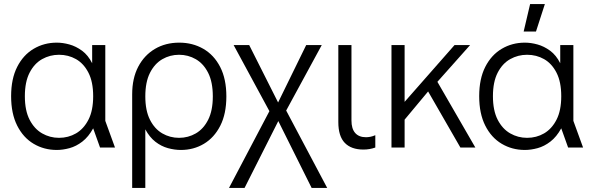

<svg xmlns="http://www.w3.org/2000/svg" viewBox="-20 -730 2930 950"><path d="M261 12Q198 12 146.5 -18.5Q95 -49 65 -108.5Q35 -168 35 -254Q35 -340 65 -399Q95 -458 146.5 -488.5Q198 -519 261 -519Q291 -519 323.5 -510Q356 -501 386 -479Q416 -457 436 -417V-507H501V-132L549 0H475L441 -95Q418 -53 387.5 -29.5Q357 -6 324 3Q291 12 261 12ZM272 -48Q318 -48 356 -70Q394 -92 417.5 -137.5Q441 -183 441 -254Q441 -325 417.5 -370.5Q394 -416 356 -437.5Q318 -459 272 -459Q227 -459 188.5 -437.5Q150 -416 126.5 -370.5Q103 -325 103 -254Q103 -183 126.5 -137.5Q150 -92 188.5 -70Q227 -48 272 -48Z M634 200V-263Q634 -343 664 -400Q694 -457 746.5 -488Q799 -519 867 -519Q933 -519 986 -488.5Q1039 -458 1069.5 -398.5Q1100 -339 1100 -253Q1100 -167 1070 -108Q1040 -49 989 -18.5Q938 12 875 12Q844 12 811 3Q778 -6 749 -28.5Q720 -51 699 -90V200ZM866 -48Q911 -48 949 -70Q987 -92 1010 -137.5Q1033 -183 1033 -253Q1033 -324 1010 -369.5Q987 -415 949 -437Q911 -459 866 -459Q821 -459 783 -437Q745 -415 722 -369.5Q699 -324 699 -253Q699 -183 722 -137.5Q745 -92 783 -70Q821 -48 866 -48Z M1113 200 1313 -180 1136 -507H1213L1356 -223L1495 -507H1572L1396 -183L1599 200H1522L1357 -131L1190 200Z M1778 10Q1718 10 1686 -23Q1654 -56 1654 -126V-507H1719V-134Q1719 -93 1737.5 -72Q1756 -51 1791 -51Q1800 -51 1811.5 -53Q1823 -55 1837 -61V0Q1823 5 1808.5 7.5Q1794 10 1778 10Z M1947 -96V-226H1982L2229 -507H2306L2128 -307L2112 -294ZM1917 0V-507H1982V0ZM2258 0 2083 -304 2131 -348 2332 0Z M2577 12Q2514 12 2462.5 -18.5Q2411 -49 2381 -108.5Q2351 -168 2351 -254Q2351 -340 2381 -399Q2411 -458 2462.5 -488.5Q2514 -519 2577 -519Q2607 -519 2639.5 -510Q2672 -501 2702 -479Q2732 -457 2752 -417V-507H2817V-132L2865 0H2791L2757 -95Q2734 -53 2703.5 -29.5Q2673 -6 2640 3Q2607 12 2577 12ZM2588 -48Q2634 -48 2672 -70Q2710 -92 2733.5 -137.5Q2757 -183 2757 -254Q2757 -325 2733.5 -370.5Q2710 -416 2672 -437.5Q2634 -459 2588 -459Q2543 -459 2504.5 -437.5Q2466 -416 2442.5 -370.5Q2419 -325 2419 -254Q2419 -183 2442.5 -137.5Q2466 -92 2504.5 -70Q2543 -48 2588 -48ZM2571 -574 2603 -710H2676L2632 -574Z"/></svg>

Font: TikTok Sans Light
Style: Regular
Weight: 300
Version: Version 4.000